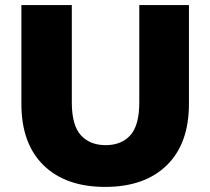

<svg xmlns="http://www.w3.org/2000/svg" viewBox="-20 -720 826 754"><path d="M393 14Q238 14 151 -71Q64 -156 64 -312V-700H262V-318Q262 -228 297.5 -189Q333 -150 395 -150Q457 -150 492 -189Q527 -228 527 -318V-700H722V-312Q722 -156 635 -71Q548 14 393 14Z"/></svg>

Font: MOST Montserrat ExtraBold
Style: Regular
Weight: 800
Designer: Julieta Ulanovsky
Foundry: Julieta Ulanovsky
Version: Version 8.000;March 11, 2024;FontCreator 15.0.0.2926 64-bit